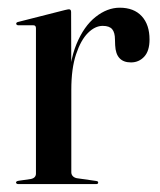

<svg xmlns="http://www.w3.org/2000/svg" viewBox="-20 -466 406 486"><path d="M154.5 -241Q154.5 -308.5 173.5 -354.2Q192.5 -400 222 -423.2Q251.5 -446.5 283 -446.5Q319 -446.5 338.8 -425Q358.5 -403.5 358.5 -366Q358.5 -337 345 -322.5Q331.5 -308 311.5 -308Q292.5 -308 282.5 -318.8Q272.5 -329.5 271.5 -351.5L271 -366Q271 -383.5 264 -392Q257 -400.5 240 -400.5Q220.5 -400.5 202.5 -382.5Q184.5 -364.5 172.5 -328.5Q160.5 -292.5 160.5 -239ZM160 -435.5 160.5 -267V-30Q160.5 -24.5 164 -20.5Q167.5 -16.5 174 -15L223 -8Q226.5 -7.5 227.5 -6.5Q228.5 -5.5 228.5 -3.5Q228.5 -2 227.2 -1Q226 0 223 0H26Q24 0 22.2 -1.2Q20.5 -2.5 20.5 -4Q20.5 -5.5 22.2 -6.8Q24 -8 27.5 -8.5L58.5 -13Q65 -14.5 68 -18Q71 -21.5 71 -26.5V-394.5Q71 -398 69.5 -400Q68 -402 64.5 -402H25Q23.5 -402.5 22.2 -403.5Q21 -404.5 21 -406Q21 -407.5 22.2 -408.8Q23.5 -410 26 -410.5L144 -440.5Q148.5 -441.5 150.8 -442Q153 -442.5 154.5 -442.5Q157.5 -442.5 158.8 -440.5Q160 -438.5 160 -435.5Z"/></svg>

Font: Fraunces 96pt
Style: Regular
Weight: 400
Version: Version 1.000;[b76b70a41]